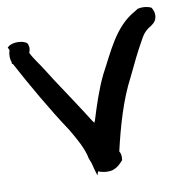

<svg xmlns="http://www.w3.org/2000/svg" viewBox="-87 -796 875 891"><g transform="rotate(-10 350.0 -351.0)"><path d="M-6 -642 0 -628C-6 -610 -7 -590 0 -572V-563H4C59 -460 137 -323 211 -212C237 -167 266 -118 275 -69L284 -46C287 -37 290 -20 293 -11L301 15L307 -3C321 3 346 9 372 4C401 -5 413 -22 418 -26L426 -35C427 -46 430 -60 420 -77C446 -189 480 -310 532 -408C559 -465 586 -521 613 -568C624 -588 631 -598 641 -607C657 -622 660 -619 675 -632C703 -654 696 -689 683 -708C670 -715 645 -720 619 -714L605 -705C505 -651 462 -539 409 -442C377 -376 354 -304 333 -236C332 -234 330 -232 329 -228C326 -231 323 -237 319 -242C298 -277 202 -422 180 -455L149 -504C127 -540 102 -570 88 -600C92 -611 97 -624 88 -644C70 -663 17 -663 -2 -645Z"/></g></svg>

Font: Stray Cat
Style: ExBlkExt
Weight: 1000
Version: Version 1.0